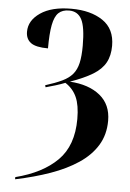

<svg xmlns="http://www.w3.org/2000/svg" viewBox="-59 -767 656 971"><g transform="rotate(5 269.0 -282.0)"><path d="M55 149Q192 114 267 39Q342 -36 342 -171Q342 -241 323.5 -282Q305 -323 266 -348Q243 -339 217 -331Q191 -323 168 -317L165 -327Q216 -343 249.5 -359Q283 -375 302 -397.5Q321 -420 329 -454.5Q337 -489 337 -543Q337 -638 317 -676Q297 -714 253 -714Q219 -714 199.5 -695.5Q180 -677 171.5 -633Q163 -589 163 -514Q101 -514 75.5 -533Q50 -552 50 -589Q50 -646 107 -685Q164 -724 264 -724Q362 -724 423.5 -682.5Q485 -641 485 -555Q485 -505 465.5 -469.5Q446 -434 402.5 -407.5Q359 -381 288 -356Q385 -350 441.5 -304Q498 -258 498 -176Q498 -105 465 -51Q432 3 372 43Q312 83 231.5 111.5Q151 140 55 160Z"/></g></svg>

Font: Noto Serif Display Condensed
Style: Bold
Weight: 700
Width: 3
Designer: Monotype Design Team
Foundry: Monotype Imaging Inc.
Version: Version 2.009